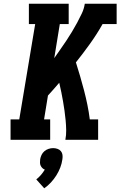

<svg xmlns="http://www.w3.org/2000/svg" viewBox="-20 -755 650 1037"><path d="M37 0V-110H84L170 -625H136V-735H351V-625H303L273 -441Q289 -464 305.5 -487.5Q322 -511 338 -535Q354 -559 368.5 -583Q383 -607 396.5 -632Q410 -657 422 -682.5Q434 -708 438 -735H610V-625H534Q503 -570 466 -518.5Q429 -467 390 -418Q402 -380 413 -342.5Q424 -305 434 -266.5Q444 -228 452 -189Q460 -150 465 -110H510V0H333Q338 -26 337.5 -52.5Q337 -79 334.5 -105Q332 -131 328.5 -156.5Q325 -182 320.5 -207.5Q316 -233 311 -258Q306 -283 300 -308Q285 -290 269.5 -273Q254 -256 239 -239L218 -110H251V0ZM219 262 176 214Q190 203 201.5 189.5Q213 176 222 161Q222 161 222 161Q222 161 222 161Q214 158 208.5 152.5Q203 147 199.5 139.5Q196 132 196 123Q196 114 197 105Q199 93 204.5 81.5Q210 70 220 61.5Q230 53 242.5 49Q255 45 267 45Q279 45 290.5 49Q302 53 309 61.5Q316 70 317.5 81.5Q319 93 317 105Q314 128 305.5 150Q297 172 284.5 192Q272 212 255.5 230Q239 248 219 262Z"/></svg>

Font: Iosevka Curly Slab XBdExObl
Style: Regular
Weight: 800
Width: 7
Italic angle: -9°
Monospace: yes
Designer: Belleve Invis
Foundry: Belleve Invis
Version: Version 11.1.0; ttfautohint (v1.8.3)